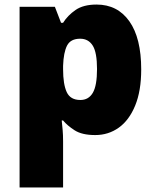

<svg xmlns="http://www.w3.org/2000/svg" viewBox="-20 -583 683 843"><path d="M404 -563Q496 -563 548 -489.5Q600 -416 600 -278Q600 -184 573.5 -119.5Q547 -55 501.5 -22.5Q456 10 398 10Q340 10 307.5 -11Q275 -32 257 -54H251Q253 -35 255 -13Q257 9 257 38V240H66V-553H221L248 -483H257Q277 -515 311.5 -539Q346 -563 404 -563ZM332 -413Q290 -413 274.5 -383Q259 -353 257 -294V-279Q257 -213 273 -178.5Q289 -144 333 -144Q369 -144 387.5 -175.5Q406 -207 406 -280Q406 -353 387 -383Q368 -413 332 -413Z"/></svg>

Font: Noto Sans Oriya Blk
Style: Regular
Weight: 900
Designer: Amélie Bonet and Sol Matas
Foundry: Google LLC
Version: Version 2.006; ttfautohint (v1.8.4.7-5d5b)